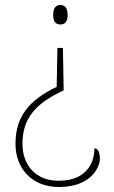

<svg xmlns="http://www.w3.org/2000/svg" viewBox="-20 -561 455 769"><path d="M222 -541C206 -541 193 -532 193 -501C193 -471 206 -463 222 -463C237 -463 251 -471 251 -501C251 -532 237 -541 222 -541ZM235 -199 232 -369H210L207 -213C98 -161 42 -95 42 15C42 114 108 188 216 188C343 188 380 110 380 75C380 48 372 33 358 33C358 93 325 163 214 163C125 163 70 102 70 15C70 -88 123 -147 235 -199Z"/></svg>

Font: Noto Serif Georgian Thin
Style: Regular
Weight: 100
Designer: Monotype Design Team, Akaki Razmadze
Foundry: Google LLC
Version: Version 2.003